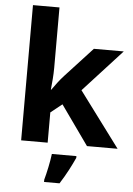

<svg xmlns="http://www.w3.org/2000/svg" viewBox="-63 -807 746 1075"><g transform="rotate(5 310.0 -269.5)"><path d="M227 -420V-760H78V0H227V-170L291 -221L448 0H620L390 -309L607 -546H439L286 -380C262 -354 241 -325 221 -297H219C223 -338 227 -379 227 -420ZM394 71V61H256C251 104 237 169 226 208V221H313C347 168 374 115 394 71Z"/></g></svg>

Font: Noto Kufi Arabic
Style: Bold
Weight: 700
Designer: Monotype Design Team, David Williams, Khaled Hosny
Foundry: Google LLC
Version: Version 2.109